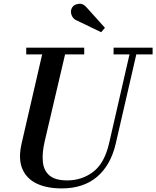

<svg xmlns="http://www.w3.org/2000/svg" viewBox="-20 -1009 849 1043"><path d="M401 -896Q377 -904.5 368.8 -927.2Q360.5 -950 372 -968.5Q382 -985 407 -988.2Q432 -991.5 452 -967L550 -858L529.5 -834ZM122.5 -750H437.5V-713.5H333.5L222.5 -240Q208 -177.5 212.8 -130Q217.5 -82.5 248.8 -55.8Q280 -29 345 -29Q425 -29 486.2 -75.5Q547.5 -122 572.5 -230L683.5 -713.5H597V-750H809V-713.5H720.5L609 -230Q582 -112.5 507.8 -49Q433.5 14.5 315 14.5Q233.5 14.5 178 -12.5Q122.5 -39.5 100.5 -93.8Q78.5 -148 97.5 -230L209 -713.5H122.5Z"/></svg>

Font: Bodoni* 06pt Medium
Style: Italic
Weight: 500
Italic angle: -13°
Version: Version 2.3